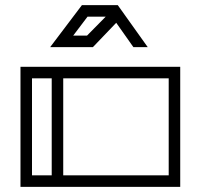

<svg xmlns="http://www.w3.org/2000/svg" viewBox="-20 -730 782 750"><path d="M684 0H60V-469H684ZM639 -424H227V-45H639ZM182 -424H105V-45H182ZM557 -546H501L434 -641L343 -546H176L300 -710H440ZM393 -665H322L266 -591H320Z"/></svg>

Font: Geostar
Style: Regular
Weight: 400
Designer: Joe Prince
Foundry: Joe Prince
Version: Version 1.002